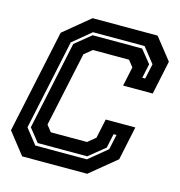

<svg xmlns="http://www.w3.org/2000/svg" viewBox="-104 -793 831 886"><g transform="rotate(15 311.0 -350.0)"><path d="M81 0 0 -103 105 -597 230 -700H540.5L622 -597L588 -436H446.5L466 -528L442 -558.5H269L232 -528L156 -172L180 -141.5H353L390 -172L409.5 -264H551L517 -103L391.5 0ZM126.5 -64H373L460.5 -136L476 -208H462L447.5 -140L371 -78H134.5L85 -140L174.5 -562L250.5 -624H487L537 -562L522.5 -494H536.5L552 -566L495 -638H248.5L161.5 -566L70 -136Z"/></g></svg>

Font: Tourney Thin
Style: Italic
Weight: 100
Italic angle: -12°
Designer: Tyler Finck
Foundry: Etcetera Type Co
Version: Version 1.015